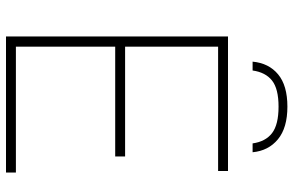

<svg xmlns="http://www.w3.org/2000/svg" viewBox="-189 -789 978 640"><g transform="rotate(90 300.0 -469.0)"><path d="M135.5 -33H555V0H101.5V-740H550V-707H135.5V-397H501.5V-364H135.5ZM335.5 -938Q406 -938 444.2 -906.5Q482.5 -875 487.5 -822H458Q452 -865 423.8 -886.8Q395.5 -908.5 335.5 -908.5Q276 -908.5 248.5 -886.8Q221 -865 215 -822H185.5Q190.5 -876 227.8 -907Q265 -938 335.5 -938Z"/></g></svg>

Font: Encode Sans Semi Expanded Thin
Style: Regular
Weight: 250
Width: 6
Designer: Multiple Designers
Foundry: Impallari Type
Version: Version 2.000